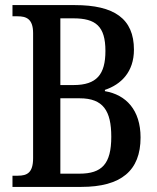

<svg xmlns="http://www.w3.org/2000/svg" viewBox="-20 -734 618 754"><path d="M29 0H299C456 0 532 -64 532 -194C532 -302 475 -362 392 -376V-381C455 -402 506 -451 506 -539C506 -661 428 -714 274 -714H29V-670H49C82 -670 110 -661 110 -604V-113C110 -56 87 -44 50 -44H29ZM269 -400H217V-662H268C356 -662 394 -631 394 -534C394 -442 360 -400 269 -400ZM292 -52H217V-348H293C385 -348 417 -299 417 -197C417 -90 380 -52 292 -52Z"/></svg>

Font: Noto Serif Myanmar Condensed Medium
Style: Regular
Weight: 500
Width: 3
Designer: Ben Mitchell and the Monotype Design Team
Foundry: Monotype Imaging Inc.
Version: Version 2.106